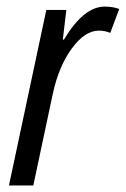

<svg xmlns="http://www.w3.org/2000/svg" viewBox="-20 -565 383 585"><path d="M298.8 -544.9Q324.2 -544.9 343.3 -537.6L315.9 -464.8Q299.8 -471.7 281.2 -471.7Q238.8 -471.7 199 -417.5Q159.2 -363.3 141.1 -280.3L81.5 0H7.3L121.1 -534.7H182.1L171.4 -444.3H174.8Q234.9 -544.9 298.8 -544.9Z"/></svg>

Font: Open Sans Hebrew Condensed
Style: Italic
Weight: 400
Width: 3
Italic angle: -12°
Foundry: Ascender Corporation, Yanek Iontef
Version: Version 2.001;PS 002.001;hotconv 1.0.70;makeotf.lib2.5.58329